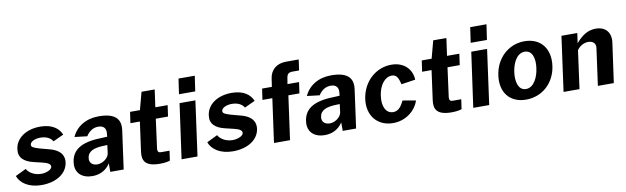

<svg xmlns="http://www.w3.org/2000/svg" viewBox="-45 -1256 5807 1780"><g transform="rotate(-10 2858.5 -366.0)"><path d="M237 10C372 10 476 -53 491 -157C498 -207 483 -272 368 -303L278 -327C220 -344 199 -354 202 -376C205 -406 253 -425 299 -425C356 -425 397 -403 415 -370L514 -416C490 -476 429 -526 316 -526C180 -526 84 -456 72 -356C61 -279 110 -233 204 -212L283 -193C327 -182 357 -168 353 -141C349 -112 294 -93 252 -93C184 -93 135 -128 116 -163L15 -114C39 -45 117 10 237 10Z M715 10C785 10 846 -20 884 -80V0H1010L1060 -363C1073 -462 1025 -526 866 -526C746 -526 654 -468 613 -376L731 -362C764 -414 806 -432 846 -432C897 -432 921 -403 915 -354L912 -326L851 -323C669 -319 580 -261 565 -149C550 -47 617 10 715 10ZM779 -89C734 -89 701 -116 709 -163C718 -229 784 -244 851 -248L900 -250L890 -172C883 -129 829 -89 779 -89Z M1500 -412 1515 -517H1399L1422 -681H1298L1254 -516H1161L1146 -412H1235L1197 -135C1185 -51 1213 6 1351 6C1399 6 1431 -1 1446 -7L1459 -98H1380C1357 -98 1344 -106 1349 -143L1385 -412Z M1810 -742H1657L1636 -598H1789ZM1776 -516H1627L1555 0H1705Z M2039 10C2174 10 2278 -53 2293 -157C2300 -207 2285 -272 2170 -303L2080 -327C2022 -344 2001 -354 2004 -376C2007 -406 2055 -425 2101 -425C2158 -425 2199 -403 2217 -370L2316 -416C2292 -476 2231 -526 2118 -526C1982 -526 1886 -456 1874 -356C1863 -279 1912 -233 2006 -212L2085 -193C2129 -182 2159 -168 2155 -141C2151 -112 2096 -93 2054 -93C1986 -93 1937 -128 1918 -163L1817 -114C1841 -45 1919 10 2039 10Z M2752 -516H2643L2651 -565C2656 -606 2670 -622 2707 -622H2771L2785 -723H2666C2577 -723 2518 -673 2507 -591L2496 -516H2404L2389 -412H2482L2425 0H2576L2633 -412H2737Z M2903 10C2973 10 3034 -20 3072 -80V0H3198L3248 -363C3261 -462 3213 -526 3054 -526C2934 -526 2842 -468 2801 -376L2919 -362C2952 -414 2994 -432 3034 -432C3085 -432 3109 -403 3103 -354L3100 -326L3039 -323C2857 -319 2768 -261 2753 -149C2738 -47 2805 10 2903 10ZM2967 -89C2922 -89 2889 -116 2897 -163C2906 -229 2972 -244 3039 -248L3088 -250L3078 -172C3071 -129 3017 -89 2967 -89Z M3621 -526C3476 -526 3352 -416 3329 -256C3307 -97 3402 10 3546 10C3671 10 3762 -72 3790 -160L3667 -181C3646 -139 3619 -90 3565 -90C3498 -90 3462 -157 3476 -258C3489 -356 3542 -426 3609 -426C3661 -426 3671 -377 3684 -331L3816 -351C3814 -440 3749 -526 3621 -526Z M4246 -412 4261 -517H4145L4168 -681H4044L4000 -516H3907L3892 -412H3981L3943 -135C3931 -51 3959 6 4097 6C4145 6 4177 -1 4192 -7L4205 -98H4126C4103 -98 4090 -106 4095 -143L4131 -412Z M4556 -742H4403L4382 -598H4535ZM4522 -516H4373L4301 0H4451Z M4798 10C4952 10 5070 -100 5091 -256C5113 -413 5029 -526 4874 -526C4726 -526 4604 -417 4582 -255C4560 -99 4645 10 4798 10ZM4814 -87C4736 -87 4722 -183 4733 -261C4744 -340 4783 -430 4860 -430C4937 -430 4953 -340 4941 -261C4931 -182 4890 -87 4814 -87Z M5151 0H5301L5350 -358C5376 -396 5416 -417 5456 -417C5500 -417 5528 -391 5522 -349L5474 0H5624L5676 -372C5689 -466 5638 -526 5545 -526C5474 -526 5415 -490 5358 -422L5371 -516H5222Z"/></g></svg>

Font: United Sans
Style: Bold Italic
Weight: 700
Italic angle: -8°
Designer: Pablo Impallari, Rodrigo Fuenzalida (Modified by Dan O. Williams)
Version: Version 1.000;PS 001.000;hotconv 1.0.88;makeotf.lib2.5.64775